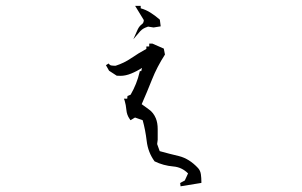

<svg xmlns="http://www.w3.org/2000/svg" viewBox="-20 -639 1040 661"><path d="M406.7 -299.3H418L418.9 -308.6L429.7 -313Q451.2 -350.1 460.4 -390.1L461.4 -394H466.3L468.8 -405.3Q451.7 -394 432.1 -386Q412.6 -377.9 394.5 -377.9Q388.7 -377.9 381.8 -378.4L355.5 -395.5L344.7 -414.6L354 -420.4Q358.4 -414.1 363.3 -413.6Q369.1 -412.6 377.9 -412.6Q407.2 -421.9 432.1 -439Q457 -456.1 483.9 -470.7V-479H493.7V-488.8H504.9L543.9 -471.7L547.9 -451.2Q520.5 -408.7 503.4 -365.5Q486.3 -322.3 467.8 -280.3Q480.5 -271 492.7 -262.2Q508.3 -251.5 516.6 -231.4Q522.9 -215.8 522.9 -194.8V-157.7L521 -143.1L529.8 -118.7Q563 -109.4 596.2 -101.6Q631.8 -92.8 662.1 -60.1Q669.9 -51.3 671.6 -38.6Q673.3 -25.9 673.3 -13.7V-9.3L601.6 2.4L600.6 -6.8L599.1 -5.9L601.6 -9.8L616.2 -17.6L627.4 -42Q606 -63.5 576.7 -65.9Q542.5 -68.8 512.2 -83.5Q489.7 -114.3 485.1 -153.1Q480.5 -191.9 471.2 -225.1L444.8 -234.4L429.2 -225.1L426.3 -229.5Q416.5 -243.2 415 -261.2Q413.6 -277.3 409.2 -292.5ZM459 -618.7H464.4V-610.4Q482.4 -605.5 498.8 -595Q515.1 -584.5 530.3 -571.3L533.2 -548.3L508.8 -544.4L489.7 -547.4Q477.1 -543 472.2 -539.6Q467.8 -536.6 462.9 -531.7L439 -503.9L454.1 -537.6Q459.5 -549.3 469.2 -556.2Q474.6 -560.1 475.1 -569.8L445.3 -618.7Z"/></svg>

Font: Bakudai
Style: Medium
Weight: 500
Version: Version 1.48